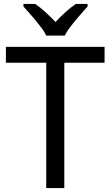

<svg xmlns="http://www.w3.org/2000/svg" viewBox="-20 -951 559 971"><path d="M305.2 0H213.9V-633.8H9.8V-713.9H508.8V-633.8H305.2ZM422.9 -918Q410.6 -903.8 393.8 -885.3Q377 -866.7 360.6 -846.9Q344.2 -827.1 329.8 -807.6Q315.4 -788.1 307.6 -771H213.9Q206.1 -788.1 191.7 -807.6Q177.2 -827.1 160.9 -846.9Q144.5 -866.7 127.9 -885.3Q111.3 -903.8 98.6 -918V-931.2H157.7Q182.6 -914.6 208.5 -890.9Q234.4 -867.2 260.7 -839.8Q286.1 -867.2 312.5 -890.9Q338.9 -914.6 363.8 -931.2H422.9Z"/></svg>

Font: WenQuanYi Micro Hei
Style: Regular
Weight: 400
Foundry: Ascender Corporation
Version: Version 0.2.0-beta